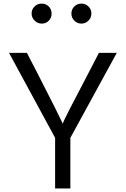

<svg xmlns="http://www.w3.org/2000/svg" viewBox="-20 -1026 701 1070"><path d="M30.3 -731.4H129.9L187.5 -620.1Q310.5 -379.9 323.2 -350.6L329.1 -336.9Q338.9 -364.3 473.6 -620.1L531.2 -731.4H630.9L372.1 -257.8V24.4H287.1V-257.8ZM172.9 -911.1Q156.2 -927.7 156.2 -950.7Q156.2 -973.6 172.4 -989.7Q188.5 -1005.9 212.4 -1005.9Q236.3 -1005.9 252 -989.7Q267.6 -973.6 267.6 -950.2Q267.6 -926.8 252 -910.6Q236.3 -894.5 212.9 -894.5Q189.5 -894.5 172.9 -911.1ZM394 -911.1Q377.9 -927.7 377.9 -950.7Q377.9 -973.6 394 -989.7Q410.2 -1005.9 433.6 -1005.9Q457 -1005.9 473.1 -989.7Q489.3 -973.6 489.3 -950.7Q489.3 -927.7 473.1 -911.1Q457 -894.5 433.6 -894.5Q410.2 -894.5 394 -911.1Z"/></svg>

Font: GenEi M Gothic v2 Regular
Style: Regular
Weight: 400
Version: Version 2.0